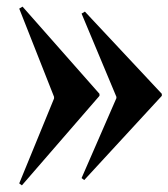

<svg xmlns="http://www.w3.org/2000/svg" viewBox="-20 -517 508 579"><path d="M38 -491 143 -225V-220L38 36L46 42L280 -228V-234L48 -497ZM226 -476 331 -225V-221L226 20L234 26L468 -228V-234L236 -482Z"/></svg>

Font: Mazius Display
Style: Bold
Weight: 700
Designer: Alberto Casagrande & Collletttivo
Foundry: Collletttivo
Version: Version 2.000;Glyphs 3.2 (3221)